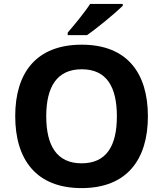

<svg xmlns="http://www.w3.org/2000/svg" viewBox="-20 -954 836 984"><path d="M609 -924V-934H442C413 -889 359 -824 327 -787V-774H426C477 -809 571 -887 609 -924ZM738 -358C738 -580 631 -725 399 -725C165 -725 58 -580 58 -359C58 -137 165 10 398 10C631 10 738 -137 738 -358ZM217 -358C217 -508 271 -599 399 -599C527 -599 579 -508 579 -358C579 -208 527 -117 398 -117C271 -117 217 -208 217 -358Z"/></svg>

Font: Noto Sans Arabic UI
Style: Bold
Weight: 700
Designer: Monotype Design Team, Nadine Chahine and Nizar Qandah
Foundry: Monotype Imaging Inc.
Version: Version 2.010